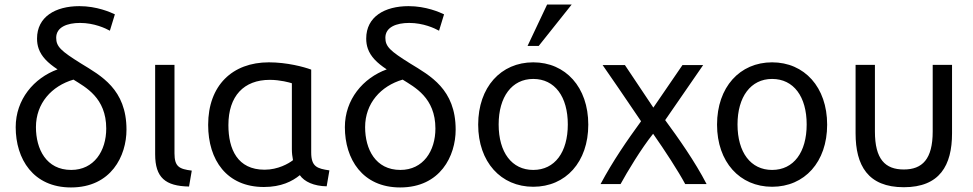

<svg xmlns="http://www.w3.org/2000/svg" viewBox="-20 -807 4278 844"><path d="M331.7 -706.2C394.2 -706.2 443.7 -682.7 463 -672L485 -744C466 -753 406 -780 329 -780C223.6 -780 142.8 -733.3 142.8 -637.5C142.8 -621.5 145 -607.2 150 -593C162 -559 189 -531 233 -502C129 -464 49 -370 49 -248C49 -108 126 17 292 17C469 17 536 -122 536 -237C536 -415 424 -474 336 -528C248 -583 227 -602 227 -641C227 -688 275.7 -706.2 331.7 -706.2ZM303 -457C355 -424 447 -378 447 -242C447 -143 393 -60 293 -60C183 -60 138 -152 138 -248C138 -353 207 -429 303 -457Z M823 -57C768 -64 747 -74 747 -133V-522H662V-129C662 -26 707 11 811 13Z M1263 -151C1263 -134 1265 -118 1268 -103C1249 -88 1202 -61 1143 -61C1024 -61 984 -151 984 -257C984 -385 1052 -456 1166 -456C1212 -456 1254 -444 1263 -441ZM1298 -37C1318 -8 1360 11 1416 12L1428 -58C1374 -66 1348 -74 1348 -137V-501C1316 -513 1241 -533 1162 -533C1001 -533 895 -431 895 -258C895 -103 977 15 1140 15C1216 15 1265 -10 1298 -37Z M1778.7 -706.2C1841.2 -706.2 1890.7 -682.7 1910 -672L1932 -744C1913 -753 1853 -780 1776 -780C1670.6 -780 1589.8 -733.3 1589.8 -637.5C1589.8 -621.5 1592 -607.2 1597 -593C1609 -559 1636 -531 1680 -502C1576 -464 1496 -370 1496 -248C1496 -108 1573 17 1739 17C1916 17 1983 -122 1983 -237C1983 -415 1871 -474 1783 -528C1695 -583 1674 -602 1674 -641C1674 -688 1722.7 -706.2 1778.7 -706.2ZM1750 -457C1802 -424 1894 -378 1894 -242C1894 -143 1840 -60 1740 -60C1630 -60 1585 -152 1585 -248C1585 -353 1654 -429 1750 -457Z M2348 -605 2493 -787H2385L2299 -605ZM2476 -260C2476 -138 2419 -60 2324 -60C2230 -60 2172 -137 2172 -260C2172 -381 2230 -460 2324 -460C2419 -460 2476 -382 2476 -260ZM2566 -259C2566 -424 2466 -533 2324 -533C2182 -533 2082 -424 2082 -259C2082 -95 2182 14 2324 14C2467 14 2566 -95 2566 -259Z M2851 -219C2903 -145 2962 -54 2992 2H3086C3035 -97 2962 -200 2904 -279L3071 -521H2980L2852 -334L2727 -521H2629C2652 -488 2675 -454 2698 -421L2798 -274C2736 -189 2674 -99 2620 2H2708C2737 -51 2798 -153 2851 -219Z M3526 -260C3526 -138 3469 -60 3374 -60C3280 -60 3222 -137 3222 -260C3222 -381 3280 -460 3374 -460C3469 -460 3526 -382 3526 -260ZM3616 -259C3616 -424 3516 -533 3374 -533C3232 -533 3132 -424 3132 -259C3132 -95 3232 14 3374 14C3517 14 3616 -95 3616 -259Z M3953 16C4111 16 4165 -80 4165 -221V-522H4080V-229C4080 -107 4034 -62 3953 -62C3871 -62 3826 -107 3826 -229V-522H3741V-221C3741 -80 3795 16 3953 16Z"/></svg>

Font: Repo
Style: Regular
Weight: 400
Designer: Stefan Peev
Foundry: Context Ltd
Version: Version 0.000